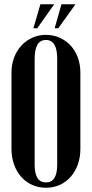

<svg xmlns="http://www.w3.org/2000/svg" viewBox="-20 -873 432 903"><path d="M34 -531Q34 -569 46 -601.5Q58 -634 80 -658Q102 -682 131.5 -695.5Q161 -709 196 -709Q231 -709 261 -695.5Q291 -682 312.5 -658.5Q334 -635 346 -602.5Q358 -570 358 -531V-172Q358 -133 346 -99.5Q334 -66 312.5 -41.5Q291 -17 261.5 -3.5Q232 10 196 10Q161 10 131 -3.5Q101 -17 79.5 -41.5Q58 -66 46 -99.5Q34 -133 34 -172ZM143 -98Q143 -15 196 -15Q249 -15 249 -98V-597Q249 -685 196 -685Q143 -685 143 -597ZM237 -740 269 -853H335L254 -740ZM137 -740 170 -853H235L155 -740Z"/></svg>

Font: Moniqa Extra Bold Narrow Heading
Style: Regular
Weight: 800
Width: 4
Designer: Rajesh Rajput
Foundry: Rajesh Rajput
Version: Version 1.000;December 15, 2022;FontCreator 14.0.0.2794 32-b